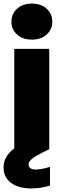

<svg xmlns="http://www.w3.org/2000/svg" viewBox="-24 -835 352 1076"><path d="M155 -613Q103 -613 71.5 -641.5Q40 -670 40 -713Q40 -757 71.5 -786Q103 -815 155 -815Q206 -815 237.5 -786Q269 -757 269 -713Q269 -670 237.5 -641.5Q206 -613 155 -613ZM136 88Q136 100 146.5 107.5Q157 115 175 115Q209 115 256 100V205Q206 221 151 221Q80 221 38 190Q-4 159 -4 104Q-4 73 10 47Q24 21 56 -4V-561H252V1L208 23Q169 43 152.5 57.5Q136 72 136 88Z"/></svg>

Font: Fz Poppins ExtBd
Style: Regular
Weight: 800
Designer: Ninad Kale (Devanagari), Jonny Pinhorn (Latin)
Foundry: Indian Type Foundry
Version: Vit hóa bi Vntype.Com & FontZin.Com